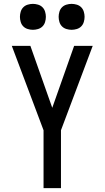

<svg xmlns="http://www.w3.org/2000/svg" viewBox="-20 -972 540 992"><path d="M205 0V-299L41 -735H137L250 -415L363 -735H459L295 -299V0ZM350 -818Q337 -818 323.5 -822Q310 -826 300.5 -835.5Q291 -845 287 -858.5Q283 -872 283 -885Q283 -898 287 -911.5Q291 -925 300.5 -934.5Q310 -944 323.5 -948Q337 -952 350 -952Q363 -952 376.5 -948Q390 -944 399.5 -934.5Q409 -925 413 -911.5Q417 -898 417 -885Q417 -872 413 -858.5Q409 -845 399.5 -835.5Q390 -826 376.5 -822Q363 -818 350 -818ZM150 -818Q137 -818 123.5 -822Q110 -826 100.5 -835.5Q91 -845 87 -858.5Q83 -872 83 -885Q83 -898 87 -911.5Q91 -925 100.5 -934.5Q110 -944 123.5 -948Q137 -952 150 -952Q163 -952 176.5 -948Q190 -944 199.5 -934.5Q209 -925 213 -911.5Q217 -898 217 -885Q217 -872 213 -858.5Q209 -845 199.5 -835.5Q190 -826 176.5 -822Q163 -818 150 -818Z"/></svg>

Font: Iosevka Custom Medium
Style: Regular
Weight: 500
Monospace: yes
Designer: Belleve Invis
Foundry: Belleve Invis
Version: Version 32.5.0; ttfautohint (v1.8.4)